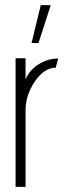

<svg xmlns="http://www.w3.org/2000/svg" viewBox="-20 -732 268 752"><path d="M103.5 -563.5 139.6 -711.9H178.7L130.9 -563.5ZM41 0V-503.9H80.1V-420.9Q96.7 -461.9 141.6 -486.3Q172.9 -502.9 207 -502.9H208L198.2 -466.8Q151.4 -466.8 113.3 -408.2Q80.1 -356.4 80.1 -300.8V0Z"/></svg>

Font: Post No Bills Colombo Light
Style: Regular
Weight: 300
Designer: Kosala Senevirathne, Siva Puranthara, Lasantha Premarathna, Tharique Azeez
Foundry: Mooniak
Version: Version 1.220 ; ttfautohint (v1.6)